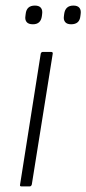

<svg xmlns="http://www.w3.org/2000/svg" viewBox="-20 -668 309 688"><path d="M57 0Q50 0 52 -7L126 -476Q128 -482 134 -482H162Q170 -482 169 -476L94 -7Q92 0 86 0ZM235 -581Q220 -581 213.5 -589Q207 -597 209 -610L210 -618Q214 -648 243 -648Q258 -648 264.5 -640Q271 -632 269 -618L268 -610Q265 -581 235 -581ZM98 -581Q82 -581 75.5 -589Q69 -597 71 -610L72 -618Q75 -648 105 -648Q120 -648 126.5 -640Q133 -632 131 -618L130 -610Q126 -581 98 -581Z"/></svg>

Font: Sofia Sans Semi Condensed ExtraLight
Style: Italic
Weight: 250
Italic angle: -9°
Version: Version 4.100